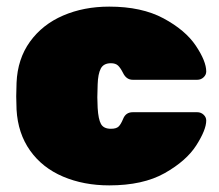

<svg xmlns="http://www.w3.org/2000/svg" viewBox="-20 -550 662 580"><path d="M315 -161Q331 -161 338 -167.5Q345 -174 352 -191Q360 -211 381 -211H576Q587 -211 595 -203.5Q603 -196 603 -186Q603 -158 573 -111Q543 -64 477.5 -27Q412 10 310 10Q233 10 170.5 -16.5Q108 -43 71 -95Q34 -147 30 -219L29 -259L30 -300Q33 -372 70.5 -424Q108 -476 170.5 -503Q233 -530 310 -530Q408 -530 474 -494.5Q540 -459 571.5 -412Q603 -365 603 -334Q603 -324 595 -316.5Q587 -309 576 -309H381Q362 -309 352 -329Q344 -345 336.5 -352Q329 -359 315 -359Q293 -359 284.5 -343Q276 -327 275 -295L274 -256L275 -224Q277 -190 285 -175.5Q293 -161 315 -161Z"/></svg>

Font: Rubik
Style: Regular
Weight: 900
Designer: Hubert & Fischer
Foundry: Hubert & Fischer
Version: Version 1.100